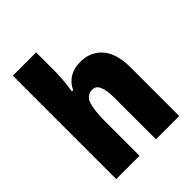

<svg xmlns="http://www.w3.org/2000/svg" viewBox="-213 -972 998 998"><g transform="rotate(-45 285.5 -473.0)"><path d="M226 -723Q226 -681 222.5 -644.5Q219 -608 214 -578H223Q261 -656 353 -656Q428 -656 473 -604.5Q518 -553 518 -453V-93H347V-399Q347 -510 297 -510Q254 -510 240 -468.5Q226 -427 226 -343V-93H55V-853H226Z"/></g></svg>

Font: Noto Sans Kannada UI Condensed Black
Style: Regular
Weight: 900
Width: 3
Designer: Jelle Bosma - Monotype Design Team
Foundry: Monotype Imaging Inc.
Version: Version 2.005; ttfautohint (v1.8.4.7-5d5b)